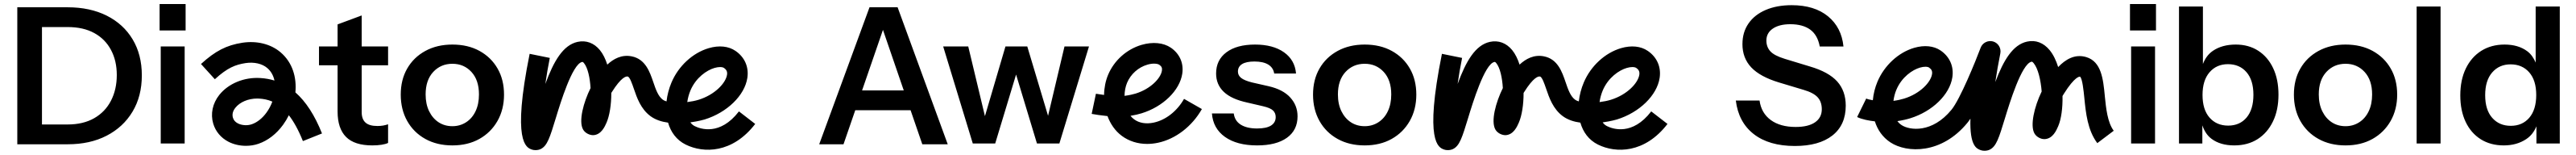

<svg xmlns="http://www.w3.org/2000/svg" viewBox="-20 -699 12509 751"><path d="M64 0H309.2C381.1 0 444 -13.8 497.7 -41.5C551.5 -69.1 593.5 -108 623.6 -158.1C653.7 -208.2 668.7 -266.7 668.7 -333.7C668.7 -400.7 653.8 -458.9 624 -508.4C594.2 -557.9 552.3 -596.1 498.2 -623.2C444.1 -650.2 380.8 -663.7 308.3 -663.7H64ZM183.8 -567.9H308.3C359.3 -567.9 402.5 -558.2 437.8 -538.8C473.2 -519.5 500.2 -492.3 518.9 -457.2C537.7 -422.2 547.1 -381.7 547.1 -335.6C547.1 -288.9 537.7 -247.4 518.9 -211.1C500.2 -174.8 473 -146.6 437.4 -126.3C401.7 -106 358.7 -95.9 308.3 -95.9H183.8Z M881.3 -551.3V-679.4H755V-551.3ZM876.7 -3.7V-473.9H760.5V-3.7Z M1414.4 -251.5C1421.2 -323.7 1400.8 -396.1 1342.3 -445.7C1294.7 -486 1227.2 -502.5 1156.7 -491.9C1079.6 -479.9 1025.3 -452 956 -388.9L1023.3 -315.1C1084.4 -370.8 1122.7 -385.5 1172.2 -393.3C1213.4 -399.5 1252.7 -390.9 1277.7 -369.5C1296.5 -353.6 1307.7 -332.4 1312.8 -308.8C1291.1 -315.4 1268.4 -319.5 1244.6 -320.9C1165.6 -326.1 1088.8 -294.2 1044.7 -238.9C1012.1 -197.8 1001.4 -147.3 1015.4 -100.1C1026.6 -62.2 1052.9 -31.1 1089.2 -12.3C1114.6 0.8 1144.5 7.5 1174.2 7.5C1195 7.5 1215.7 4.3 1234.9 -2.3C1280.9 -18 1322.4 -50 1355 -94.9C1365.4 -109.2 1374.6 -124.5 1382.6 -140.6C1405.8 -110.9 1428.8 -70.5 1450.9 -15.4L1543.6 -52.4C1508.3 -140.6 1465.5 -206.7 1414.4 -251.4ZM1274.2 -153.7C1254.1 -126 1228.7 -105.8 1202.6 -97C1181.3 -89.5 1154.1 -91.4 1135 -101.2C1122.5 -107.6 1114.7 -116.6 1111.1 -128.5C1106.4 -144.7 1110.3 -161 1122.9 -176.8C1144.9 -204.5 1185.7 -221.6 1228.8 -221.6C1232 -221.6 1235.3 -221.5 1238.5 -221.3C1258.3 -220.1 1279.9 -216.6 1302.5 -206.7C1295.4 -187.7 1285.8 -169.6 1274.2 -153.7Z M1864.5 -382.6V-473.9H1736.3V-624.1L1619.3 -580.8V-473.9H1529V-382.6H1619.3V-158.6C1619.3 -103.9 1633 -62.9 1660.4 -35.5C1687.6 -8.2 1730.2 5.5 1788 5.5C1804.6 5.5 1819.6 4.4 1833.2 2.3C1846.7 0.1 1857.2 -2.8 1864.5 -6.5V-96.8C1857.1 -94.3 1849.4 -92.4 1841 -90.8C1832.6 -89.3 1823.3 -88.5 1812.9 -88.5C1786.4 -88.5 1767.1 -94 1754.8 -105.1C1742.5 -116.2 1736.3 -133.1 1736.3 -155.8V-382.6Z M2396.2 -366.9C2375.3 -403.2 2346.1 -431.6 2308.6 -452.2C2271.1 -472.8 2227.1 -483.1 2176.7 -483.1C2127 -483.1 2083.2 -472.8 2045.4 -452.2C2007.6 -431.6 1978.2 -403.2 1957.3 -366.9C1936.4 -330.7 1926 -288.6 1926 -240.6C1926 -192.7 1936.4 -150.1 1957.3 -112.9C1978.2 -75.8 2007.6 -46.7 2045.4 -25.8C2083.2 -4.9 2127 5.5 2176.7 5.5C2226.5 5.5 2270.2 -4.9 2307.7 -25.8C2345.1 -46.7 2374.5 -75.8 2395.7 -112.9C2416.9 -150.1 2427.5 -192.7 2427.5 -240.6C2427.5 -288.6 2417.1 -330.7 2396.2 -366.9ZM2289.2 -160C2278.2 -136.9 2262.8 -119.1 2243.1 -106.5C2223.5 -93.9 2201.3 -87.6 2176.7 -87.6C2151.6 -87.6 2129.3 -93.9 2109.9 -106.5C2090.6 -119.1 2075.2 -136.9 2063.8 -160C2052.5 -183 2046.8 -210.2 2046.8 -241.5C2046.8 -287.6 2059.1 -323.9 2083.6 -350.3C2108.2 -376.7 2139.3 -390 2176.7 -390C2214.2 -390 2245.1 -376.7 2269.4 -350.3C2293.7 -323.9 2305.8 -287.6 2305.8 -241.5C2305.8 -210.2 2300.3 -183 2289.2 -160Z M3568.1 -159.1C3476.4 -40.1 3380.8 -74.3 3353.7 -87.8C3345 -92.1 3337.9 -98.4 3332.4 -106.1C3372 -111.4 3400.5 -119.8 3401.2 -120C3510.7 -153.7 3596.2 -236.6 3609.1 -321.7C3617.1 -374.5 3596 -422.1 3551.5 -452.4C3517.6 -475.6 3471.4 -480.3 3421.3 -465.6C3343.7 -442.8 3274.4 -379.1 3240.6 -299.1C3228.4 -270.3 3220.1 -239 3216.6 -207.7C3209.2 -209.8 3202.9 -212.7 3198.1 -216.3C3175.7 -232.8 3163.8 -267.4 3152.4 -301C3135.3 -350.8 3114.2 -412.9 3047.4 -426C2999.2 -435.6 2959.6 -414.4 2928.9 -385.9C2920.1 -413.2 2908.3 -437.7 2893 -456.3C2864.5 -490.9 2826.2 -505.1 2784.6 -496.1C2714.2 -480.6 2668.7 -402.6 2628.1 -292.2C2634.1 -334 2641.4 -377.2 2649.8 -418.4L2551.9 -438.2C2465.3 -10.5 2535.5 15.6 2561.8 25.4C2567.3 27.4 2573.7 28.4 2580.3 28.4C2589.3 28.4 2598.6 26.6 2605.8 23C2637.9 7.2 2650 -32.5 2679.4 -128.3C2701.1 -199.4 2758.9 -388.2 2806.1 -398.6C2808.9 -399.2 2810.5 -399.6 2815.9 -393C2834.2 -370.8 2844.8 -322.2 2847.7 -272.3C2813.9 -204.5 2788 -111 2811.8 -70.8C2821.3 -54.7 2842.5 -43.6 2861.5 -44.1C2899.9 -46.5 2917.1 -86 2925.4 -105C2940.1 -139 2948.6 -192.3 2948.4 -248.6C2949.2 -250 2950 -251.2 2950.8 -252.5C2996.8 -325.5 3020 -329.9 3028.1 -328.2C3038.3 -326.2 3049.6 -293.1 3057.9 -269C3072.8 -225.4 3091.4 -171.1 3138.9 -136.1C3163.1 -118.4 3193.1 -108.9 3224.1 -104.8C3237.1 -59.5 3264.5 -20.8 3309.6 1.5C3396.5 44.5 3537.3 44.2 3647.2 -98.5L3568.1 -159.4ZM3332.5 -260.2C3359.4 -323.7 3412.3 -358.9 3449.4 -369.8C3459.8 -372.8 3469 -374.1 3476.5 -374.1C3485.1 -374.1 3491.5 -372.5 3495.2 -370C3508.2 -361.2 3512.6 -351.5 3510.4 -336.7C3504.2 -296.2 3450.8 -239.6 3372 -215.5C3356.8 -210.8 3337.6 -206.9 3317.3 -204.4C3320.2 -224.3 3325.6 -243.8 3332.6 -260.2Z M4338.7 -663.7H4202.3L3958 0H4076L4133.1 -165H4401.7L4458.6 0H4582.1ZM4166.2 -260.9 4267.6 -554.3 4368.6 -260.9Z M5149.1 -473.9 5069.3 -137.9 4968.4 -473.9H4862.4L4762.8 -136.2L4681.7 -473.9H4560L4703.8 -3.7H4812.6L4914 -337.9L5015.4 -3.7H5124.2L5268 -473.9Z M5729.6 -219.9C5695.7 -160.3 5640.6 -117.3 5582.4 -105C5545.5 -97.1 5511.5 -102.7 5487.1 -120.9C5480.6 -125.6 5474.7 -131.4 5469.6 -137.8C5490.6 -141.2 5509.5 -145.7 5523.7 -150.1C5627.5 -181.9 5708.7 -260.7 5721 -341.9C5728.7 -392.6 5708.5 -438.4 5665.7 -467.8C5629.5 -492.4 5577.5 -497.4 5523 -481.5C5450.9 -460.3 5390.2 -406.2 5361 -336.9C5348.7 -307.9 5341.8 -274 5341.2 -239C5324.6 -241.1 5309.3 -243.3 5301.7 -244.8L5281.1 -147.2C5295.9 -144.1 5329.2 -139.6 5357.9 -136.5C5371.9 -98.8 5394.8 -64.8 5427.7 -40.5C5462.5 -14.9 5504.8 -1.7 5550.4 -1.7C5567.5 -1.7 5585.1 -3.5 5603 -7.3C5688.7 -25.4 5768.4 -86.5 5816.3 -170.6L5729.5 -220ZM5453 -298C5470.8 -340 5507.5 -372.8 5551.2 -385.6C5563.8 -389.3 5574.8 -390.7 5584 -390.7C5596.4 -390.7 5605.2 -388.1 5609.3 -385.3C5620.6 -377.6 5624.2 -369.7 5622.2 -356.9C5616.6 -319.7 5567.2 -268 5494.3 -245.6C5483.5 -242.2 5463.5 -237.5 5440.6 -234.6C5440.9 -257.3 5445.2 -279.4 5453 -298Z M6245.3 -226.8C6221.6 -252.6 6186.7 -270.7 6140.7 -281.2L6059.5 -299.6C6035 -305.8 6017.4 -313 6007 -321.3C5996.5 -329.6 5991.3 -339.9 5991.3 -352.2C5991.3 -368.1 5998.1 -380.3 6011.6 -388.6C6025.2 -396.9 6045.1 -401 6071.5 -401C6099.8 -401 6122 -396.1 6138.3 -386.3C6154.6 -376.4 6164.3 -362 6167.4 -342.9H6273.4C6269.7 -386.6 6250.2 -420.8 6214.9 -445.7C6179.5 -470.6 6132.7 -483.1 6074.3 -483.1C6015.3 -483.1 5969 -470.6 5935.5 -445.7C5902 -420.8 5885.3 -386.6 5885.3 -342.9C5885.3 -307.3 5897.7 -277.6 5922.6 -254C5947.4 -230.3 5985.7 -213 6037.4 -201.9L6112.9 -184.4C6136.9 -178.9 6153.2 -171.9 6161.8 -163.6C6170.4 -155.3 6174.7 -144.7 6174.7 -131.8C6174.7 -114 6167.1 -100.3 6152.1 -90.8C6137.1 -81.3 6114.4 -76.5 6084.3 -76.5C6051.1 -76.5 6024.8 -82.7 6005 -95C5985.4 -107.3 5974.1 -125.4 5971 -149.4H5865C5868.7 -100.8 5889.8 -62.9 5928.6 -35.5C5967.3 -8.2 6019.3 5.5 6084.3 5.5C6146.5 5.5 6194.7 -6.8 6229.1 -31.4C6263.5 -55.9 6280.8 -90.7 6280.8 -135.5C6280.8 -170.6 6268.9 -201 6245.2 -226.8Z M6826.2 -366.9C6805.3 -403.2 6776.1 -431.6 6738.6 -452.2C6701.1 -472.8 6657.1 -483.1 6606.7 -483.1C6557 -483.1 6513.2 -472.8 6475.4 -452.2C6437.6 -431.6 6408.2 -403.2 6387.3 -366.9C6366.4 -330.7 6356 -288.6 6356 -240.6C6356 -192.7 6366.4 -150.1 6387.3 -112.9C6408.2 -75.8 6437.6 -46.7 6475.4 -25.8C6513.2 -4.9 6557 5.5 6606.7 5.5C6656.5 5.5 6700.2 -4.9 6737.7 -25.8C6775.1 -46.7 6804.5 -75.8 6825.7 -112.9C6846.9 -150.1 6857.5 -192.7 6857.5 -240.6C6857.5 -288.6 6847.1 -330.7 6826.2 -366.9ZM6719.2 -160C6708.2 -136.9 6692.8 -119.1 6673.1 -106.5C6653.5 -93.9 6631.3 -87.6 6606.7 -87.6C6581.6 -87.6 6559.3 -93.9 6539.9 -106.5C6520.6 -119.1 6505.2 -136.9 6493.8 -160C6482.5 -183 6476.8 -210.2 6476.8 -241.5C6476.8 -287.6 6489.1 -323.9 6513.6 -350.3C6538.2 -376.7 6569.3 -390 6606.7 -390C6644.2 -390 6675.1 -376.7 6699.4 -350.3C6723.7 -323.9 6735.8 -287.6 6735.8 -241.5C6735.8 -210.2 6730.3 -183 6719.2 -160Z M7998.1 -159.1C7906.4 -40.1 7810.8 -74.3 7783.7 -87.8C7775 -92.1 7767.9 -98.4 7762.4 -106.1C7802 -111.4 7830.5 -119.8 7831.2 -120C7940.7 -153.7 8026.2 -236.6 8039.1 -321.7C8047.1 -374.5 8026 -422.1 7981.5 -452.4C7947.6 -475.6 7901.4 -480.3 7851.3 -465.6C7773.7 -442.8 7704.4 -379.1 7670.6 -299.1C7658.4 -270.3 7650.1 -239 7646.6 -207.7C7639.2 -209.8 7632.9 -212.7 7628.1 -216.3C7605.7 -232.8 7593.8 -267.4 7582.4 -301C7565.3 -350.8 7544.2 -412.9 7477.4 -426C7429.2 -435.6 7389.6 -414.4 7358.9 -385.9C7350.1 -413.2 7338.3 -437.7 7323 -456.3C7294.5 -490.9 7256.2 -505.1 7214.6 -496.1C7144.2 -480.6 7098.7 -402.6 7058.1 -292.2C7064.1 -334 7071.4 -377.2 7079.8 -418.4L6981.9 -438.2C6895.3 -10.5 6965.5 15.6 6991.8 25.4C6997.3 27.4 7003.7 28.4 7010.3 28.4C7019.3 28.4 7028.6 26.6 7035.8 23C7067.9 7.2 7080 -32.5 7109.4 -128.3C7131.1 -199.4 7188.9 -388.2 7236.1 -398.6C7238.9 -399.2 7240.5 -399.6 7245.9 -393C7264.2 -370.8 7274.8 -322.2 7277.7 -272.3C7243.9 -204.5 7218 -111 7241.8 -70.8C7251.3 -54.7 7272.5 -43.6 7291.5 -44.1C7329.9 -46.5 7347.1 -86 7355.4 -105C7370.1 -139 7378.6 -192.3 7378.4 -248.6C7379.2 -250 7380 -251.2 7380.8 -252.5C7426.8 -325.5 7450 -329.9 7458.1 -328.2C7468.3 -326.2 7479.6 -293.1 7487.9 -269C7502.8 -225.4 7521.4 -171.1 7568.9 -136.1C7593.1 -118.4 7623.1 -108.9 7654.1 -104.8C7667.1 -59.5 7694.5 -20.8 7739.6 1.5C7826.5 44.5 7967.3 44.2 8077.2 -98.5L7998.1 -159.4ZM7762.5 -260.2C7789.4 -323.7 7842.3 -358.9 7879.4 -369.8C7889.8 -372.8 7899 -374.1 7906.5 -374.1C7915.1 -374.1 7921.5 -372.5 7925.2 -370C7938.2 -361.2 7942.6 -351.5 7940.4 -336.7C7934.2 -296.2 7880.8 -239.6 7802 -215.5C7786.8 -210.8 7767.6 -206.9 7747.3 -204.4C7750.2 -224.3 7755.6 -243.8 7762.6 -260.2Z M8441.1 -485.8C8441.1 -440.3 8455.4 -402.6 8484 -372.4C8512.6 -342.3 8557.3 -318 8618.1 -299.6L8738 -263.7C8770 -254.4 8792.7 -242.5 8806.3 -227.7C8819.8 -213 8826.5 -193.6 8826.5 -169.6C8826.5 -142.6 8815.6 -121.5 8793.8 -106.5C8772 -91.4 8740.5 -83.9 8699.4 -83.9C8649.6 -83.9 8609.3 -95.1 8578.6 -117.5C8547.9 -140 8529.8 -171.5 8524.2 -212H8409C8417.6 -142 8446.6 -87.7 8496.1 -49.3C8545.6 -10.9 8612.1 8.3 8695.7 8.3C8773.8 8.3 8834.5 -8.6 8877.8 -42.4C8921.1 -76.2 8942.8 -124.5 8942.8 -187.1C8942.8 -234.5 8928.9 -273.5 8901.4 -304.2C8873.7 -334.9 8829.4 -359.2 8768.5 -377L8646.8 -413.9C8612.4 -424.4 8588.9 -436.7 8576.3 -450.8C8563.7 -464.9 8557.4 -482.1 8557.4 -502.4C8557.4 -527 8567.9 -546.4 8588.8 -560.5C8609.6 -574.6 8637.9 -581.7 8673.6 -581.7C8714.1 -581.7 8746.3 -572.9 8770.4 -555.4C8794.3 -537.9 8809.7 -510.7 8816.5 -473.8H8931.7C8925.6 -535.3 8900.5 -584 8856.6 -620C8812.6 -655.9 8753.8 -673.9 8680 -673.9C8632.1 -673.9 8590.1 -666.2 8554.1 -650.8C8518.2 -635.5 8490.4 -613.7 8470.7 -585.4C8451 -557.1 8441.2 -523.9 8441.2 -485.8Z M10200.7 -235.2C10192.7 -316.6 10184.1 -400.6 10110.4 -422.5C10054.5 -439 10008.8 -410.1 9974.3 -374.1C9964.4 -405.9 9950.7 -434.4 9933 -456C9903.5 -491.8 9864.8 -506.7 9823.2 -497.4C9754.3 -482.3 9709.1 -407.7 9669 -301.4C9675.8 -346.6 9684.1 -393.9 9693.4 -440.2C9698.5 -465.7 9683.3 -490.9 9658.3 -498.1C9633.5 -505 9607 -492.1 9597.8 -467.7C9572.9 -401.7 9498.7 -219 9456.2 -167.2C9362.1 -52.7 9252.8 -67.5 9214.4 -92.7C9206.1 -98 9199.2 -104.7 9193.6 -112.2C9217.6 -115.7 9239.5 -120.8 9255.6 -125.8C9363.4 -158.9 9447.8 -240.6 9460.5 -324.7C9468.5 -376.8 9447.7 -424 9403.6 -454.2C9370.1 -477 9324.4 -481.6 9274.9 -467.2C9198.3 -444.7 9130 -381.8 9096.7 -303C9085 -275.1 9077.1 -244.3 9074.3 -213.3C9060.7 -215.6 9048.6 -218.4 9042.2 -221.6L8998.1 -132C9021.8 -120.3 9056.3 -114.2 9084.2 -111C9097 -70.5 9121.3 -34.3 9159.6 -9.2C9239.5 43.4 9408.2 48.6 9533.4 -103.8C9538.1 -109.6 9543.1 -116.4 9548.2 -124.1C9544.2 8.5 9578.2 21.1 9598 28.5C9603.4 30.5 9609.9 31.5 9616.4 31.5C9625.5 31.5 9634.8 29.6 9641.9 26.1C9674.2 10.2 9686.4 -29.8 9716 -126.4C9738 -198.3 9796.4 -389.3 9844.5 -399.9C9846.1 -400.2 9848.8 -401.2 9855.7 -392.5C9876.7 -367 9889.8 -311.1 9894.2 -255.8C9857.9 -180.9 9837 -89.8 9859.5 -51.9C9869.1 -35.7 9890.4 -23.9 9909.5 -25C9948.3 -27.4 9965.4 -66.7 9974.5 -87.7C9989 -121.1 9996.7 -175.5 9995.4 -233.8C9997.4 -237.2 9999.5 -240.7 10001.7 -244.2C10055.4 -329.5 10078.4 -328.3 10080.8 -327.3C10092 -317.3 10097.8 -259.7 10101.3 -225.3C10108.6 -151.8 10116.9 -68.6 10164.3 -5.5L10244.1 -65.5C10213.5 -106.3 10206.7 -174.8 10200.6 -235.2ZM9188.7 -264.1C9214.9 -326.2 9266.7 -360.7 9303.1 -371.4C9313.2 -374.4 9322.2 -375.6 9329.6 -375.6C9337.7 -375.6 9343.9 -374 9347.3 -371.7C9359.8 -363.2 9364 -354 9361.8 -339.7C9355.7 -300.1 9303.4 -245 9226.2 -221.3C9213.5 -217.3 9195 -213.1 9174.4 -210.3C9177 -230.5 9182.4 -249.3 9188.6 -264Z M10449.3 -551.3V-679.4H10323V-551.3ZM10444.7 -3.7V-473.9H10328.5V-3.7Z M11018.2 -368.8C11001 -405 10976.9 -433.1 10945.9 -453.1C10914.8 -473.1 10878.4 -483.1 10836.6 -483.1C10792.4 -483.1 10755.4 -472.9 10725.6 -452.7C10701.9 -436.5 10687.1 -414.4 10677.2 -389V-667.4H10561V-3.7H10674.4V-91.7C10683.5 -65.5 10697 -42.7 10719.1 -26.3C10747.7 -5.1 10784.4 5.5 10829.3 5.5C10872.9 5.5 10910.7 -4.6 10942.7 -24.9C10974.6 -45.2 10999.5 -73.8 11017.3 -110.6C11035.2 -147.5 11044.1 -190.8 11044.1 -240.6C11044.1 -289.8 11035.5 -332.5 11018.2 -368.8ZM10889.2 -129.5C10867.1 -103.4 10837.3 -90.4 10799.8 -90.4C10762.3 -90.4 10732.2 -103.3 10709.4 -129.1C10686.7 -154.9 10675.3 -191.5 10675.3 -238.8C10675.3 -286.1 10686.7 -322.8 10709.4 -348.9C10732.2 -375.1 10762 -388.1 10798.8 -388.1C10836.3 -388.1 10866.3 -375.2 10888.7 -349.4C10911.2 -323.6 10922.4 -287 10922.4 -239.7C10922.4 -192.4 10911.3 -155.7 10889.2 -129.5Z M11589.2 -366.9C11568.3 -403.2 11539.1 -431.6 11501.6 -452.2C11464.1 -472.8 11420.1 -483.1 11369.7 -483.1C11320 -483.1 11276.2 -472.8 11238.4 -452.2C11200.6 -431.6 11171.2 -403.2 11150.3 -366.9C11129.4 -330.7 11119 -288.6 11119 -240.6C11119 -192.7 11129.4 -150.1 11150.3 -112.9C11171.2 -75.8 11200.6 -46.7 11238.4 -25.8C11276.2 -4.9 11320 5.5 11369.7 5.5C11419.5 5.5 11463.2 -4.9 11500.7 -25.8C11538.1 -46.7 11567.5 -75.8 11588.7 -112.9C11609.9 -150.1 11620.5 -192.7 11620.5 -240.6C11620.5 -288.6 11610.1 -330.7 11589.2 -366.9ZM11482.2 -160C11471.2 -136.9 11455.8 -119.1 11436.1 -106.5C11416.5 -93.9 11394.3 -87.6 11369.7 -87.6C11344.6 -87.6 11322.3 -93.9 11302.9 -106.5C11283.6 -119.1 11268.2 -136.9 11256.8 -160C11245.5 -183 11239.8 -210.2 11239.8 -241.5C11239.8 -287.6 11252.1 -323.9 11276.6 -350.3C11301.2 -376.7 11332.3 -390 11369.7 -390C11407.2 -390 11438.1 -376.7 11462.4 -350.3C11486.7 -323.9 11498.8 -287.6 11498.8 -241.5C11498.8 -210.2 11493.3 -183 11482.2 -160Z M11831.2 -3.7V-667.4H11715V-3.7Z M12293 -667.4V-395.8C12283.6 -417.5 12271 -437 12251.5 -451.3C12222.6 -472.5 12186 -483.1 12141.8 -483.1C12098.8 -483.1 12061.1 -472.9 12028.9 -452.7C11996.6 -432.4 11971.6 -403.8 11953.7 -366.9C11935.9 -330 11927 -286.7 11927 -236.9C11927 -187.8 11935.6 -145.1 11952.8 -108.8C11970 -72.5 11994.5 -44.4 12026.1 -24.4C12057.8 -4.5 12095.1 5.5 12138.1 5.5C12180.5 5.5 12217.1 -4.8 12247.8 -25.4C12271.6 -41.3 12286.5 -62.7 12296.7 -87V-3.7H12410.1V-667.4ZM12262.1 -128.6C12239.7 -102.5 12209.7 -89.4 12172.2 -89.4C12134.7 -89.4 12104.6 -102.3 12081.9 -128.2C12059.1 -154 12047.8 -190.5 12047.8 -237.9C12047.8 -285.2 12059.1 -321.9 12081.9 -348C12104.6 -374.1 12134.4 -387.2 12171.3 -387.2C12208.8 -387.2 12238.9 -374.3 12261.6 -348.5C12284.4 -322.7 12295.7 -286.1 12295.7 -238.8C12295.7 -191.5 12284.5 -154.7 12262.1 -128.6Z"/></svg>

Font: Diatome Awesome Semibold
Style: Regular
Weight: 400
Designer: 15.100.17
Foundry: 15.100.17
Version: Version 1.005;Fontself Maker 3.5.8